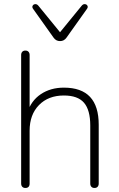

<svg xmlns="http://www.w3.org/2000/svg" viewBox="-20 -927 593 953"><path d="M85 -16V-654Q85 -664 90.5 -670Q96 -676 106 -676Q116 -676 121.5 -670Q127 -664 127 -654V-366H115Q134 -427 182.5 -459.5Q231 -492 297 -492Q384 -492 427 -446Q470 -400 470 -308V-16Q470 -6 464.5 0Q459 6 449 6Q439 6 433.5 0Q428 -6 428 -16V-304Q428 -381 397 -417Q366 -453 297 -453Q220 -453 173.5 -405.5Q127 -358 127 -278V-16Q127 -5 121.5 0.5Q116 6 106 6Q96 6 90.5 0Q85 -6 85 -16ZM246 -740 145 -882Q138 -891 142 -898.5Q146 -906 155 -906.5Q164 -907 171 -898L278 -767L385 -898Q392 -907 401 -906.5Q410 -906 414 -898.5Q418 -891 411 -882L310 -740Q298 -723 278 -723Q258 -723 246 -740Z"/></svg>

Font: SN Pro Thin
Style: Regular
Weight: 200
Designer: Tobias Whetton
Foundry: Supernotes
Version: Version 1.003;Glyphs 3.3 (3324)